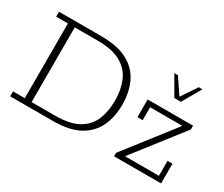

<svg xmlns="http://www.w3.org/2000/svg" viewBox="-104 -878 1336 1146"><g transform="rotate(30 563.5 -305.0)"><path d="M39 0V-34H120V-549H39V-583H330Q445 -583 514 -545Q583 -507 613.5 -440.5Q644 -374 644 -290Q644 -207 613.5 -141.5Q583 -76 515 -38Q447 0 332 0ZM167 -34H326Q430 -34 488 -67Q546 -100 570 -158Q594 -216 594 -290Q594 -364 569.5 -422.5Q545 -481 486.5 -515Q428 -549 326 -549H167ZM755 0V-24L1028 -375L1037 -361H795V-272H759V-394H1072V-368L799 -17L796 -33H1045V-136H1079V0ZM893 -481 818 -610H843L915 -503L987 -610H1012L938 -481Z"/></g></svg>

Font: Rokkitt ExtraLight
Style: Regular
Weight: 250
Version: Version 3.103